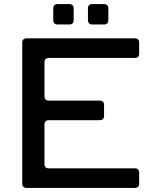

<svg xmlns="http://www.w3.org/2000/svg" viewBox="-20 -921 756 941"><path d="M662 -712V-658Q662 -648 656.5 -642.5Q651 -637 641 -637H219Q209 -637 203.5 -631.5Q198 -626 198 -616V-449Q198 -439 203.5 -433.5Q209 -428 219 -428H469Q479 -428 484.5 -422.5Q490 -417 490 -407V-353Q490 -343 484.5 -337.5Q479 -332 469 -332H219Q209 -332 203.5 -326.5Q198 -321 198 -311V-117Q198 -107 203.5 -101.5Q209 -96 219 -96H641Q651 -96 656.5 -90.5Q662 -85 662 -75V-21Q662 -11 656.5 -5.5Q651 0 641 0H110Q100 0 94.5 -5.5Q89 -11 89 -21V-712Q89 -722 94.5 -727.5Q100 -733 110 -733H641Q651 -733 656.5 -727.5Q662 -722 662 -712ZM320 -801H262Q252 -801 246.5 -806.5Q241 -812 241 -822V-880Q241 -890 246.5 -895.5Q252 -901 262 -901H320Q330 -901 335.5 -895.5Q341 -890 341 -880V-822Q341 -812 335.5 -806.5Q330 -801 320 -801ZM490 -801H432Q422 -801 416.5 -806.5Q411 -812 411 -822V-880Q411 -890 416.5 -895.5Q422 -901 432 -901H490Q500 -901 505.5 -895.5Q511 -890 511 -880V-822Q511 -812 505.5 -806.5Q500 -801 490 -801Z"/></svg>

Font: Shippori Antique B1
Style: Regular
Weight: 400
Designer: FONTDASU
Foundry: FONTDASU / Google Inc. / but / Adobe
Version: Version 2.001